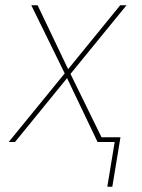

<svg xmlns="http://www.w3.org/2000/svg" viewBox="-20 -540 540 730"><path d="M388 170 416 0H351L235 -243L37 0H13L226 -261L99 -520H123L239 -277L437 -520H461L248 -259L366 -18H438L407 170Z"/></svg>

Font: Iosevka Thin Oblique
Style: Regular
Weight: 100
Italic angle: -9°
Monospace: yes
Designer: Belleve Invis
Foundry: Belleve Invis
Version: Version 32.5.0; ttfautohint (v1.8.4)